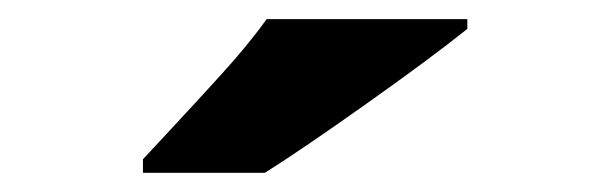

<svg xmlns="http://www.w3.org/2000/svg" viewBox="-20 -786 638 200"><path d="M128.9 -606V-620.1Q204.1 -700.7 224.4 -724.1Q244.6 -747.6 257.8 -766.1H466.8V-755.9Q427.7 -724.6 359.4 -676.3Q291 -627.9 255.9 -606Z"/></svg>

Font: Open Sans ExtBd
Style: Bold
Weight: 800
Foundry: Ascender Corporation
Version: Version 1.10